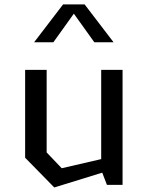

<svg xmlns="http://www.w3.org/2000/svg" viewBox="-20 -826 660 858"><path d="M188.5 -144.7 255.8 -74.2 490.7 -128.5V-71L222.5 11.7L92.3 -121.2V-513.7H188.5ZM527.7 0H457.8L432.2 -66.5V-513.7H527.7ZM261.8 -806.2H358.2L487.5 -637.2H401.5L295 -785.8H325L218.5 -637.2H132.5Z"/></svg>

Font: Monaspace Krypton Var ExLight
Style: Regular
Weight: 200
Designer: Riley Cran and the Lettermatic Team
Version: Version 1.200 (Monaspace Krypton Var)